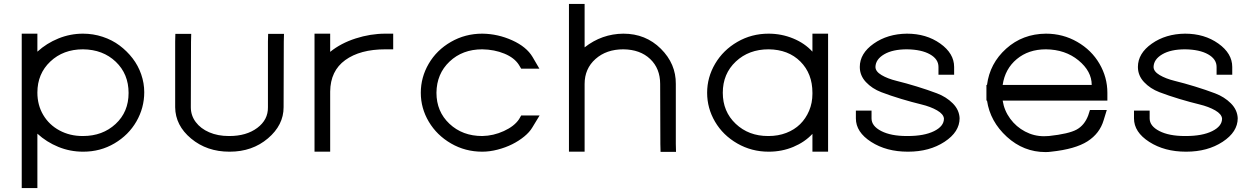

<svg xmlns="http://www.w3.org/2000/svg" viewBox="-20 -755 6399 981"><path d="M171 -491Q218 -534 278.5 -558.5Q339 -583 404 -583Q456 -583 504.5 -567Q553 -551 591 -522.5Q629 -494 657.5 -457Q686 -420 701.5 -375Q717 -330 717 -284Q717 -204 677 -134.5Q637 -65 565 -22.5Q493 20 406 20Q405 20 404 20Q338 20 278 -4.5Q218 -29 171 -72V166V206H91V166V-282V-543V-583H171V-543ZM171 -282Q171 -218 201 -167.5Q231 -117 284 -88.5Q337 -60 402 -60Q403 -60 404 -60Q504 -60 570.5 -121.5Q637 -183 637 -280Q637 -377 571.5 -439.5Q506 -502 404 -503Q303 -503 237 -440.5Q171 -378 171 -282Z M875 -543 876 -582H957L956 -542L955 -207Q955 -165 980 -131.5Q1005 -98 1049 -79Q1093 -60 1149 -60Q1151 -60 1152 -60Q1239 -60 1294.5 -101.5Q1350 -143 1349 -207V-543L1350 -582H1431L1430 -542L1429 -207Q1429 -116 1349 -48Q1269 20 1154 20Q1153 20 1152 20Q1037 20 956.5 -47Q876 -114 875 -207Z M1667 -490Q1721 -534 1797 -558.5Q1873 -583 1949 -583H1989V-503H1949Q1820 -503 1744 -448Q1668 -393 1667 -287V-282V-242V-20V20H1587V-20V-242V-282Q1587 -282 1587 -283Q1587 -284 1587 -284.5Q1587 -285 1587 -286V-543V-583H1667V-543Z M2701 -464 2736 -404H2643L2631 -424Q2608 -460 2557 -481Q2506 -502 2444 -503Q2343 -503 2277 -440.5Q2211 -378 2210 -281Q2210 -185 2276.5 -122.5Q2343 -60 2444 -60Q2501 -61 2554.5 -85.5Q2608 -110 2632 -146L2643 -165H2737L2700 -104Q2686 -80 2658.5 -57.5Q2631 -35 2597 -18Q2563 -1 2522.5 9.5Q2482 20 2444 20Q2357 20 2284.5 -22Q2212 -64 2171 -133Q2130 -202 2130 -281Q2130 -360 2170.5 -429.5Q2211 -499 2284 -541Q2357 -583 2444 -583H2445Q2524 -582 2597 -549Q2670 -516 2701 -464Z M3433 -20 3434 21H3355L3354 -19L3353 -326Q3353 -405 3302 -453.5Q3251 -502 3165 -503Q3078 -503 3022.5 -453.5Q2967 -404 2967 -326V-286V-20V20H2887V-20V-286V-326V-695V-735H2967V-695V-513Q3055 -582 3165 -583Q3279 -583 3356.5 -506Q3434 -429 3433 -326Z M3593 -281Q3593 -360 3634 -429.5Q3675 -499 3747.5 -541Q3820 -583 3907 -583Q3973 -583 4032.5 -558.5Q4092 -534 4131 -491V-543V-583H4211V-543V-285V-281V-20V20H4131V-20V-71Q4092 -29 4033.5 -4.5Q3975 20 3908 20Q3908 20 3907 20Q3820 20 3747 -22Q3674 -64 3633.5 -133Q3593 -202 3593 -281ZM3673 -281Q3673 -185 3739 -122.5Q3805 -60 3904 -60Q3905 -60 3907 -60Q3956 -60 3997.5 -76Q4039 -92 4068 -120.5Q4097 -149 4114 -189Q4131 -229 4131 -276V-281Q4131 -379 4069.5 -440.5Q4008 -502 3907 -503Q3806 -503 3739.5 -440.5Q3673 -378 3673 -281Z M4855 -413V-373H4775V-413Q4775 -453 4731.5 -477.5Q4688 -502 4614 -503Q4541 -503 4497.5 -477.5Q4454 -452 4453 -413Q4453 -390 4484 -371.5Q4515 -353 4562 -341.5Q4609 -330 4664.5 -313Q4720 -296 4767.5 -278Q4815 -260 4848 -227Q4881 -194 4883 -151Q4883 -81 4806 -30.5Q4729 20 4620 20Q4619 20 4618 20Q4509 20 4431 -30Q4353 -80 4353 -150V-190H4433V-150Q4433 -111 4482.5 -85.5Q4532 -60 4613 -60Q4616 -60 4618 -60Q4702 -60 4752.5 -85Q4803 -110 4803 -149Q4801 -172 4768 -191Q4735 -210 4687.5 -221.5Q4640 -233 4585 -249.5Q4530 -266 4483 -284Q4436 -302 4404.5 -335.5Q4373 -369 4373 -413Q4373 -482 4444 -532Q4515 -582 4614 -583Q4713 -583 4784 -532.5Q4855 -482 4855 -413Z M5103 -321H5558Q5558 -391 5490.5 -446.5Q5423 -502 5324 -503Q5235 -503 5175 -453Q5115 -403 5103 -321ZM5023 -241H5020V-281V-321H5023Q5037 -431 5121 -506.5Q5205 -582 5324 -583Q5411 -583 5484 -541Q5557 -499 5597.5 -429.5Q5638 -360 5638 -281V-241H5598H5103Q5111 -190 5141.5 -148.5Q5172 -107 5217.5 -83Q5263 -59 5314 -59Q5326 -59 5338 -60H5339Q5441 -71 5481 -93Q5521 -115 5540 -165L5549 -193H5635L5619 -141Q5599 -73 5536.5 -33Q5474 7 5351 20Q5337 22 5322 22Q5210 22 5124.5 -56Q5039 -134 5023 -241Z M6276 -413V-373H6196V-413Q6196 -453 6152.5 -477.5Q6109 -502 6035 -503Q5962 -503 5918.5 -477.5Q5875 -452 5874 -413Q5874 -390 5905 -371.5Q5936 -353 5983 -341.5Q6030 -330 6085.5 -313Q6141 -296 6188.5 -278Q6236 -260 6269 -227Q6302 -194 6304 -151Q6304 -81 6227 -30.5Q6150 20 6041 20Q6040 20 6039 20Q5930 20 5852 -30Q5774 -80 5774 -150V-190H5854V-150Q5854 -111 5903.5 -85.5Q5953 -60 6034 -60Q6037 -60 6039 -60Q6123 -60 6173.5 -85Q6224 -110 6224 -149Q6222 -172 6189 -191Q6156 -210 6108.5 -221.5Q6061 -233 6006 -249.5Q5951 -266 5904 -284Q5857 -302 5825.5 -335.5Q5794 -369 5794 -413Q5794 -482 5865 -532Q5936 -582 6035 -583Q6134 -583 6205 -532.5Q6276 -482 6276 -413Z"/></svg>

Font: Nordica Advanced
Style: RegularExtended
Weight: 300
Version: Version 1.07